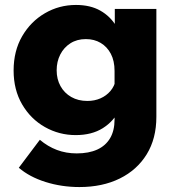

<svg xmlns="http://www.w3.org/2000/svg" viewBox="-20 -546 703 776"><path d="M612 -74Q612 14 573 77.5Q534 141 464 175.5Q394 210 301 210Q229 210 164 189.5Q99 169 56 132L141 19Q173 46 210 60Q247 74 290 74Q339 74 373 58.5Q407 43 425 12.5Q443 -18 443 -63V-259Q443 -300 428 -328.5Q413 -357 387 -372.5Q361 -388 327 -388Q291 -388 264.5 -371Q238 -354 223.5 -325.5Q209 -297 209 -262Q209 -226 224.5 -198Q240 -170 268 -154Q296 -138 333 -138Q362 -138 386 -148.5Q410 -159 426.5 -178.5Q443 -198 448 -224L486 -208Q486 -151 463 -103.5Q440 -56 395.5 -28Q351 0 286 0Q219 0 161.5 -32.5Q104 -65 69.5 -124Q35 -183 35 -261Q35 -340 69.5 -399.5Q104 -459 161.5 -492.5Q219 -526 287 -526Q345 -526 385.5 -503Q426 -480 450 -440Q474 -400 479 -349H444V-510H612Z"/></svg>

Font: Wix Madefor Display ExtraBold
Style: Regular
Weight: 800
Designer: Dalton Maag Ltd
Foundry: Dalton Maag Ltd
Version: Version 3.100